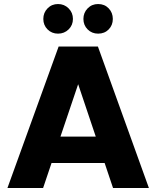

<svg xmlns="http://www.w3.org/2000/svg" viewBox="-20 -933 776 953"><path d="M466 -702 719 0H541L335 -613H401L194 0H17L271 -702ZM168 -255H552L595 -124H126ZM268 -766Q237 -766 216 -787Q195 -808 195 -839Q195 -870 216 -891.5Q237 -913 268 -913Q299 -913 320.5 -891.5Q342 -870 342 -839Q342 -808 320.5 -787Q299 -766 268 -766ZM467 -766Q436 -766 415 -787Q394 -808 394 -839Q394 -870 415 -891.5Q436 -913 467 -913Q499 -913 519.5 -891.5Q540 -870 540 -839Q540 -808 519.5 -787Q499 -766 467 -766Z"/></svg>

Font: Parkinsans
Style: Bold
Weight: 700
Designer: Red Stone, Indian Type Foundry
Foundry: Indian Type Foundry
Version: Version 1.000